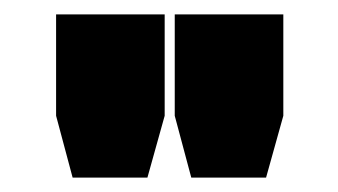

<svg xmlns="http://www.w3.org/2000/svg" viewBox="-20 -720 470 267"><path d="M81 -473 58 -559V-700H209V-559L185 -473ZM135 -527H134.5V-558L135 -634H135.5V-558ZM246 -473 223 -559V-700H374V-559L350 -473ZM300 -527H299.5V-558L300 -634H300.5V-558Z"/></svg>

Font: Tourney Black
Style: Regular
Weight: 900
Version: Version 1.015